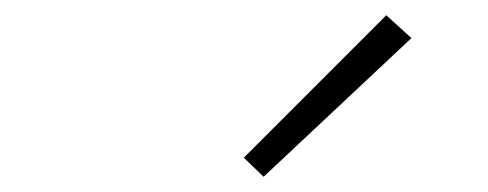

<svg xmlns="http://www.w3.org/2000/svg" viewBox="-20 -807 640 252"><path d="M326 -575 300 -600 487 -787 520 -757Z"/></svg>

Font: Iosevka Curly Slab XLtEx
Style: Italic
Weight: 200
Width: 7
Italic angle: -9°
Monospace: yes
Designer: Belleve Invis
Foundry: Belleve Invis
Version: Version 11.1.0; ttfautohint (v1.8.3)